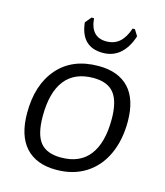

<svg xmlns="http://www.w3.org/2000/svg" viewBox="-108 -791 756 880"><g transform="rotate(15 270.0 -351.0)"><path d="M501 -290Q501 -203 470 -135.5Q439 -68 380 -30.5Q321 7 240 7Q146 7 95.5 -48Q45 -103 45 -211Q45 -345 114 -424Q183 -503 307 -503Q401 -503 451 -449.5Q501 -396 501 -290ZM118 -215Q118 -129 148.5 -91Q179 -53 247 -53Q337 -53 382 -112Q427 -171 427 -282Q427 -366 396.5 -405Q366 -444 298 -444Q209 -444 163.5 -386Q118 -328 118 -215ZM441 -680Q424 -626 390.5 -596Q357 -566 308 -566Q205 -566 193 -680L217 -709H229Q236 -621 310 -621Q347 -621 372 -642.5Q397 -664 412 -709H423Z"/></g></svg>

Font: Alegreya Sans SC
Style: Italic
Weight: 400
Italic angle: -7°
Designer: Juan Pablo del Peral
Foundry: Huerta Tipografica
Version: Version 2.008; ttfautohint (v1.6)